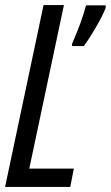

<svg xmlns="http://www.w3.org/2000/svg" viewBox="-20 -734 435 754"><path d="M0 0 151 -714H231L95 -72H270L256 0ZM263 -553H309Q330 -581 356.5 -626.5Q383 -672 395 -703V-713H318Q300 -646 263 -562Z"/></svg>

Font: Noto Sans UI Condensed
Style: Italic
Weight: 400
Width: 3
Italic angle: -12°
Designer: Monotype Design Team
Foundry: Monotype Imaging Inc.
Version: Version 1.901